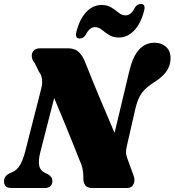

<svg xmlns="http://www.w3.org/2000/svg" viewBox="-31 -942 875 962"><path d="M170 -175.5Q161 -140 165.2 -113.5Q169.5 -87 198.5 -74L210 -68.5Q219 -63 225.2 -54.8Q231.5 -46.5 231.5 -35Q231.5 -18 221.2 -9Q211 0 195 0H26Q5.5 0 -2.8 -9.5Q-11 -19 -11 -33.5Q-11 -59.5 15.5 -72.5L33 -81Q73.5 -97 95.5 -183.5L174.5 -494Q182 -519.5 179.8 -542.8Q177.5 -566 164.5 -582L142.5 -627Q129.5 -642 128.2 -659Q127 -676 137.5 -688Q148 -700 170 -700H308Q341.5 -700 359.2 -685.2Q377 -670.5 391 -642Q432 -538.5 469.2 -449.8Q506.5 -361 543 -276L618.5 -592.5Q652 -728 743.5 -728Q777.5 -728 800.8 -707.5Q824 -687 823.5 -648.5Q823 -613.5 803.2 -584.8Q783.5 -556 741.5 -530Q700.5 -504 680.2 -477Q660 -450 648 -400.5L605.5 -214.5Q600 -193.5 600.5 -178.2Q601 -163 608.5 -144L637.5 -64.5Q647.5 -40.5 638.5 -20.2Q629.5 0 605.5 0H431Q385.5 0 386.5 -51Q388 -99 367 -141Q355.5 -170.5 336.2 -218.2Q317 -266 292.5 -325.8Q268 -385.5 240.5 -451ZM565 -754Q535 -754 515 -767Q495 -780 479 -793Q463 -806 445 -806Q417.5 -806 398.5 -767.5Q386.5 -749 368 -749Q342.5 -749 352.5 -785.5Q369.5 -849.5 402.5 -883.2Q435.5 -917 477.5 -917Q507.5 -917 527.8 -904Q548 -891 564 -878Q580 -865 597.5 -865Q626.5 -865 644.5 -903.5Q656 -922 675 -922Q700.5 -922 690.5 -886Q673.5 -821.5 640 -787.8Q606.5 -754 565 -754Z"/></svg>

Font: Fraunces 72pt S050 Black
Style: Italic
Weight: 900
Italic angle: -16°
Version: Version 1.000; ttfautohint (v1.8.3)